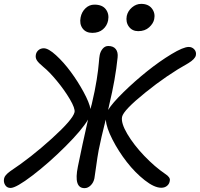

<svg xmlns="http://www.w3.org/2000/svg" viewBox="-41 -974 1027 986"><path d="M668.9 -814Q638.2 -814 621.1 -836.9Q604 -859.9 609.9 -892.1Q615.7 -918 637 -936Q658.2 -954.1 684.1 -954.1Q720.7 -954.1 739 -930.4Q757.3 -906.7 751 -876Q746.6 -853.5 724.9 -833.7Q703.1 -814 668.9 -814ZM433.1 -805.2Q399.9 -805.2 383.1 -828.1Q366.2 -851.1 373 -884.8Q378.4 -912.6 397.9 -931.4Q417.5 -950.2 443.8 -950.2Q484.4 -950.2 502.4 -926.3Q520.5 -902.3 514.2 -869.1Q508.8 -841.8 487.8 -823.5Q466.8 -805.2 433.1 -805.2ZM13.2 -8.8Q-5.4 -8.8 -14.6 -23.9Q-23.9 -39.1 -20 -57.1Q-17.6 -73.7 12.2 -95.2Q117.7 -165 225.6 -262.9Q333.5 -360.8 341.8 -397.9Q345.7 -417 317.9 -464.4Q290 -511.7 250.7 -559.1Q211.4 -606.4 182.1 -629.9Q156.7 -650.9 148.4 -664.1Q140.1 -677.2 143.1 -692.9Q145.5 -707 156.7 -716.6Q168 -726.1 184.1 -726.1Q207.5 -726.1 246.8 -690.2Q286.1 -654.3 322.5 -605Q358.9 -555.7 388.2 -501.7Q417.5 -447.8 423.8 -414.1Q424.8 -419.4 427.2 -428.5Q429.7 -437.5 430.2 -439Q447.3 -511.2 455.6 -564.5Q463.9 -617.7 466.3 -649.2Q468.8 -680.7 471.2 -691.9Q475.1 -710.9 486.8 -724.4Q498.5 -737.8 515.1 -737.8Q541 -737.8 553.5 -721.9Q565.9 -706.1 563 -679.2Q551.8 -567.9 520 -436Q519 -431.6 517.1 -422.6Q515.1 -413.6 514.2 -409.2Q535.6 -444.3 593 -500.5Q650.4 -556.6 714.1 -607.7Q777.8 -658.7 839.1 -695.8Q900.4 -732.9 928.2 -732.9Q945.8 -732.9 957 -720.2Q968.3 -707.5 964.8 -689.9Q960.9 -670.9 926.8 -649.9Q816.9 -588.9 705.1 -498.5Q593.3 -408.2 585.9 -374Q579.6 -342.3 612.8 -286.1Q646 -230 699.7 -173.8Q753.4 -117.7 807.1 -81.1Q834.5 -63.5 831.1 -46.9Q829.6 -30.8 817.6 -20.3Q805.7 -9.8 787.1 -9.8Q751.5 -9.8 702.1 -48.6Q652.8 -87.4 610.4 -141.8Q567.9 -196.3 536.6 -257.3Q505.4 -318.4 502 -359.9Q477.5 -262.7 465.8 -203.1Q459.5 -169.9 452.6 -118.7Q445.8 -67.4 443.8 -58.1Q439.5 -36.6 425 -22.2Q410.6 -7.8 393.1 -7.8Q336.4 -7.8 358.9 -118.2Q380.9 -227.1 411.1 -359.9Q379.9 -306.6 294.9 -221.9Q210 -137.2 126 -73Q42 -8.8 13.2 -8.8Z"/></svg>

Font: Shantell Sans Bouncy
Style: Italic
Weight: 400
Italic angle: -11.31°
Designer: Stephen Nixon, Anya Danilova, Shantell Martin
Foundry: Arrow Type
Version: Version 1.006;[9816181b4]